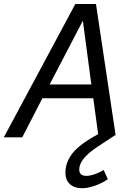

<svg xmlns="http://www.w3.org/2000/svg" viewBox="-46 -708 684 990"><path d="M172.5 -201.2 68.8 0H-26.2L342.5 -687.5H448.8L550 -12.5L455 50Q362.5 111.2 362.5 166.2Q362.5 198.8 400 198.8Q435 198.8 488.8 168.8L510 216.2Q476.2 238.8 440.6 250.6Q405 262.5 376.2 262.5Q337.5 262.5 314.4 241.2Q291.2 220 291.2 182.5Q291.2 128.8 328.1 81.9Q365 35 460 -16.2L435 -201.2ZM425 -272.5 381.2 -601.2 210 -272.5Z"/></svg>

Font: Cambay
Style: Italic
Weight: 400
Italic angle: -11°
Designer: Pooja Saxena
Foundry: Pooja Saxena
Version: Version 1.019;PS 001.019;hotconv 1.0.70;makeotf.lib2.5.58329